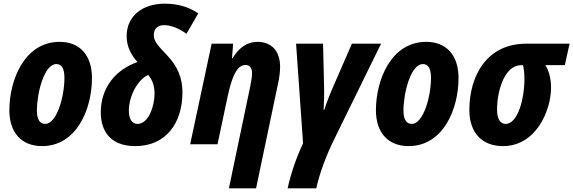

<svg xmlns="http://www.w3.org/2000/svg" viewBox="-20 -786 3123 1046"><path d="M209 10C396 10 481 -189 481 -361C481 -484 416 -558 305 -558C114 -558 31 -351 31 -185C31 -63 98 10 209 10ZM226 -111C196 -111 181 -137 181 -183C181 -278 220 -437 287 -437C318 -437 331 -409 331 -362C331 -258 289 -111 226 -111Z M717 10C884 10 974 -115 974 -284C974 -361 947 -425 891 -484C848 -530 818 -558 818 -594C818 -629 838 -649 874 -649C909 -649 951 -634 996 -602L1060 -713C1014 -745 955 -766 877 -766C760 -766 670 -702 670 -589C670 -531 695 -486 729 -448C608 -406 529 -306 529 -174C529 -67 586 10 717 10ZM730 -111C698 -111 682 -139 682 -183C682 -261 728 -350 787 -378C808 -354 822 -321 822 -276C822 -204 787 -111 730 -111Z M1227 240H1375L1494 -327C1502 -363 1506 -395 1506 -421C1506 -511 1457 -558 1382 -558C1325 -558 1281 -525 1247 -469H1244L1250 -548H1133L1016 0H1165L1221 -264C1243 -365 1270 -432 1317 -432C1340 -432 1353 -417 1353 -387C1353 -367 1348 -340 1343 -314Z M1547 240H1703C1721 159 1755 64 1806 -38L2056 -548H1897L1804 -334C1782 -284 1760 -231 1747 -188H1743C1745 -219 1747 -279 1745 -335L1740 -548H1593L1631 -5C1593 76 1565 158 1547 240Z M2206 10C2393 10 2478 -189 2478 -361C2478 -484 2413 -558 2302 -558C2111 -558 2028 -351 2028 -185C2028 -63 2095 10 2206 10ZM2223 -111C2193 -111 2178 -137 2178 -183C2178 -278 2217 -437 2284 -437C2315 -437 2328 -409 2328 -362C2328 -258 2286 -111 2223 -111Z M2720 10C2900 10 2982 -183 2982 -308C2982 -363 2969 -403 2951 -431H3057L3083 -548H2847C2632 -548 2537 -373 2537 -187C2537 -62 2607 10 2720 10ZM2735 -111C2705 -111 2688 -138 2688 -189C2688 -297 2731 -431 2819 -431H2829C2834 -412 2837 -388 2837 -355C2837 -245 2800 -111 2735 -111Z"/></svg>

Font: Noto Sans Display SemiCondensed Extra
Style: Italic
Weight: 800
Width: 4
Italic angle: -12°
Designer: Monotype Design Team
Foundry: Monotype Imaging Inc.
Version: Version 1.900